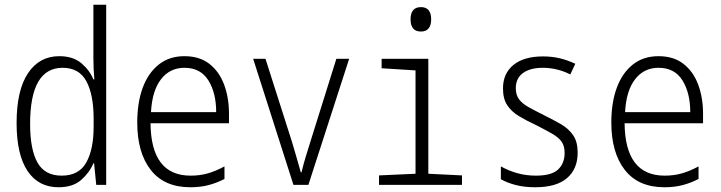

<svg xmlns="http://www.w3.org/2000/svg" viewBox="-20 -780 3040 810"><path d="M227 10Q142 10 96 -59Q50 -128 50 -261Q50 -399 98 -471Q146 -543 230 -543Q288 -543 323 -513.5Q358 -484 374 -445H378Q376 -468 375 -490.5Q374 -513 374 -534V-760H428V0H386L377 -91H374Q357 -51 322 -20.5Q287 10 227 10ZM240 -39Q313 -39 344 -94.5Q375 -150 375 -245V-279Q375 -380 344.5 -437Q314 -494 244 -494Q107 -494 107 -257Q107 -150 138 -94.5Q169 -39 240 -39Z M783 10Q673 10 616 -63Q559 -136 559 -263Q559 -347 582 -409.5Q605 -472 649.5 -507.5Q694 -543 758 -543Q822 -543 863.5 -510.5Q905 -478 925.5 -423Q946 -368 946 -300V-260H615Q617 -39 784 -39Q823 -39 856.5 -48.5Q890 -58 927 -78V-25Q894 -8 859.5 1Q825 10 783 10ZM892 -307Q892 -388 859 -441Q826 -494 758 -494Q697 -494 659.5 -446Q622 -398 617 -307Z M1218 0 1048 -532H1100L1211 -184Q1220 -153 1230.5 -118Q1241 -83 1249 -53H1252Q1259 -83 1269.5 -118Q1280 -153 1290 -184L1399 -532H1453L1281 0Z M1756 -647Q1733 -647 1722.5 -660.5Q1712 -674 1712 -698Q1712 -750 1756 -750Q1799 -750 1799 -698Q1799 -674 1788.5 -660.5Q1778 -647 1756 -647ZM1579 0V-40L1733 -47V-483L1590 -492V-532H1787V-47L1929 -40V0Z M2238 10Q2192 10 2155.5 0.5Q2119 -9 2093 -24V-78Q2125 -60 2162 -49.5Q2199 -39 2241 -39Q2307 -39 2334.5 -65Q2362 -91 2362 -135Q2362 -164 2349.5 -182Q2337 -200 2310 -215.5Q2283 -231 2242 -252Q2201 -271 2169.5 -290Q2138 -309 2120 -336Q2102 -363 2102 -407Q2102 -470 2146 -506Q2190 -542 2271 -542Q2309 -542 2342 -534Q2375 -526 2407 -511L2386 -466Q2330 -494 2270 -494Q2217 -494 2186.5 -472Q2156 -450 2156 -408Q2156 -380 2169.5 -361.5Q2183 -343 2210 -328Q2237 -313 2277 -293Q2316 -274 2347.5 -255.5Q2379 -237 2398 -209.5Q2417 -182 2417 -136Q2417 -67 2372 -28.5Q2327 10 2238 10Z M2783 10Q2673 10 2616 -63Q2559 -136 2559 -263Q2559 -347 2582 -409.5Q2605 -472 2649.5 -507.5Q2694 -543 2758 -543Q2822 -543 2863.5 -510.5Q2905 -478 2925.5 -423Q2946 -368 2946 -300V-260H2615Q2617 -39 2784 -39Q2823 -39 2856.5 -48.5Q2890 -58 2927 -78V-25Q2894 -8 2859.5 1Q2825 10 2783 10ZM2892 -307Q2892 -388 2859 -441Q2826 -494 2758 -494Q2697 -494 2659.5 -446Q2622 -398 2617 -307Z"/></svg>

Font: Noto Sans Mono ExtraCondensed Light
Style: Regular
Weight: 300
Width: 2
Designer: Monotype Design Team
Foundry: Monotype Imaging Inc.
Version: Version 2.014; ttfautohint (v1.8.4.7-5d5b)